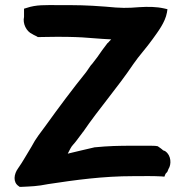

<svg xmlns="http://www.w3.org/2000/svg" viewBox="-20 -732 738 751"><path d="M51 -74C34 -51 30 -19 53 -4L57 -1H62C102 -3 124 -3 169 -12C275 -28 382 -43 502 -43C548 -43 574 -44 612 -42L623 -41L627 -51C628 -54 633 -57 635 -61L639 -71C651 -89 650 -124 627 -140L626 -141L618 -144C612 -150 604 -155 597 -160C588 -162 575 -162 563 -162H500C444 -162 404 -161 353 -156H351C345 -155 245 -131 245 -131C253 -146 258 -158 266 -166V-167H267C282 -184 291 -199 304 -215V-216H305C367 -307 438 -387 502 -482C523 -513 553 -545 577 -579C597 -607 626 -644 633 -683L635 -696L622 -699C591 -706 559 -706 525 -704C477 -700 454 -700 393 -706C315 -712 283 -712 207 -712C157 -712 122 -714 84 -701L74 -698V-666C68 -640 83 -609 106 -599C113 -594 121 -592 128 -587H132C150 -587 171 -588 199 -588C228 -588 254 -588 274 -587H275C299 -587 380 -579 415 -578C411 -574 406 -569 402 -564H401C385 -544 375 -529 361 -509L338 -479H337C330 -469 325 -461 317 -450C263 -383 210 -312 159 -241C140 -215 120 -191 103 -158C86 -131 69 -99 51 -74Z"/></svg>

Font: Hussar Pisanka
Style: Bd
Weight: 700
Designer: Robert Jablonski
Foundry: Cannot Into Space Fonts
Version: Version 1.070